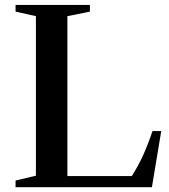

<svg xmlns="http://www.w3.org/2000/svg" viewBox="-20 -782 707 802"><path d="M45 0V-28L130 -48V-714.5L45 -733.5V-761.5H355.5V-733.5L261.5 -714.5V-46.5H530.5Q558.5 -90.5 578.5 -135Q598.5 -179.5 617 -234.5H653.5L614.5 0Z"/></svg>

Font: Libre Caslon Text Medium
Style: Regular
Weight: 500
Designer: Pablo Impallari, Rodrigo Fuenzalida, Katja Schimmel
Foundry: Pablo Impallari, Rodrigo Fuenzalida
Version: Version 2.000